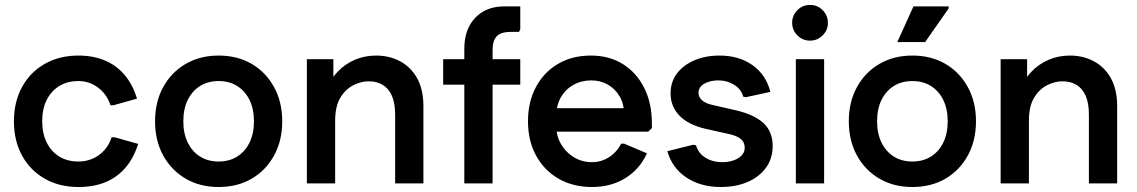

<svg xmlns="http://www.w3.org/2000/svg" viewBox="-20 -746 4623 781"><path d="M299 14.7Q221.3 14.7 162.2 -19Q103 -52.7 69.8 -113Q36.7 -173.3 36.7 -252.7Q36.7 -332 69.8 -392.3Q103 -452.7 162.2 -486.3Q221.3 -520 299 -520Q359 -520 406.3 -500.2Q453.7 -480.3 486.8 -441.2Q520 -402 537.3 -344.7L441 -317.7H429.3Q414.7 -363.3 378.7 -389.8Q342.7 -416.3 299 -416.3Q254 -416.3 221 -396Q188 -375.7 169.8 -339.2Q151.7 -302.7 151.7 -252.7Q151.7 -203.7 169.8 -166.7Q188 -129.7 221 -109.3Q254 -89 299 -89Q330.7 -89 357.5 -100.8Q384.3 -112.7 404.3 -134.8Q424.3 -157 434 -187.7H445.7L542 -160.7Q524 -103 490.2 -63.7Q456.3 -24.3 408.7 -4.8Q361 14.7 299 14.7Z M869.1 14.7Q793.3 14.7 735.2 -19.3Q677 -53.3 643.8 -113.7Q610.7 -174 610.7 -252.7Q610.7 -331.3 643.8 -391.7Q677 -452 735.2 -486Q793.5 -520 869.1 -520Q945.7 -520 1003.6 -486.2Q1061.6 -452.3 1094.8 -391.8Q1128 -331.3 1128 -252.7Q1128 -174 1094.8 -113.5Q1061.7 -53 1003.8 -19.2Q945.9 14.7 869.1 14.7ZM869.3 -89Q912.7 -89 944.8 -109.2Q977 -129.3 995 -166.2Q1013 -203 1013 -252.4Q1013 -302.7 995 -339.3Q977 -376 944.8 -396.2Q912.7 -416.3 869.3 -416.3Q826 -416.3 793.8 -396.2Q761.7 -376 743.7 -339.5Q725.7 -303 725.7 -252.6Q725.7 -203 743.7 -166.2Q761.7 -129.3 793.8 -109.2Q826 -89 869.3 -89Z M1228.3 0V-505.3H1336V-376.3L1306.7 -378Q1323 -422 1353 -453.7Q1383 -485.3 1423.2 -502.7Q1463.3 -520 1510 -520Q1564 -520 1607.7 -496.7Q1651.3 -473.3 1676.8 -427.7Q1702.3 -382 1702.3 -313.7V0H1587.3V-279.3Q1587.3 -327 1574 -356.8Q1560.7 -386.7 1536.5 -401Q1512.3 -415.3 1479.7 -415.3Q1450 -415.3 1418.5 -400Q1387 -384.7 1365.2 -349.8Q1343.3 -315 1343.3 -254.7V0Z M1868.7 0V-548Q1868.7 -627 1913 -673.5Q1957.3 -720 2031 -720H2096.3V-627.3L2091.3 -616.3H2057.7Q2018.7 -616.3 2001.2 -599Q1983.7 -581.7 1983.7 -542.3V0ZM1782.7 -401.7V-505.3H2096.3V-401.7Z M2388 14.7Q2311 14.7 2252.3 -19Q2193.7 -52.7 2160.7 -113Q2127.7 -173.3 2127.7 -252.7Q2127.7 -332 2160.2 -392.3Q2192.7 -452.7 2250.2 -486.3Q2307.7 -520 2383.3 -520Q2458 -520 2513.5 -485.5Q2569 -451 2600.3 -388.8Q2631.7 -326.7 2631.7 -244V-225L2616.7 -210.3H2182.3V-306H2580.3L2519.3 -283.3Q2518 -324.7 2499.7 -355.2Q2481.3 -385.7 2451.7 -402.3Q2422 -419 2385.3 -419Q2344.7 -419 2312 -400.5Q2279.3 -382 2261 -349.3Q2242.7 -316.7 2242.7 -274V-234.3Q2242.7 -193 2262.2 -159.5Q2281.7 -126 2314.7 -106.2Q2347.7 -86.3 2388 -86.3Q2425.7 -86.3 2457.3 -106.7Q2489 -127 2507 -161.7H2518.7L2611.7 -122.3Q2581.7 -57 2523.5 -21.2Q2465.3 14.7 2388 14.7Z M2912 14.7Q2829.7 14.7 2771.7 -24.2Q2713.7 -63 2694.7 -131L2799.7 -157.3L2811.3 -154.7Q2820.3 -122.7 2849.7 -104.5Q2879 -86.3 2918 -86.3Q2956.3 -86.3 2982.8 -102.5Q3009.3 -118.7 3009.3 -145Q3009.3 -167.3 2993.5 -180.5Q2977.7 -193.7 2946 -200.7L2851.3 -221.7Q2780.7 -237.7 2744.2 -275.2Q2707.7 -312.7 2707.7 -366.3Q2707.7 -412.3 2733.3 -446.7Q2759 -481 2804.2 -500.5Q2849.3 -520 2906.7 -520Q2986 -520 3041 -481Q3096 -442 3113.7 -372.3L3014.3 -350.7L3003.3 -352.7Q2995.3 -383 2966.5 -401Q2937.7 -419 2902 -419Q2867.7 -419 2844.5 -405.3Q2821.3 -391.7 2821.3 -368.7Q2821.3 -351.7 2835.2 -338.5Q2849 -325.3 2878.7 -319L2973.7 -297.3Q3048 -280 3085.5 -245.3Q3123 -210.7 3123 -152Q3123 -101.3 3095.7 -63.7Q3068.3 -26 3020.8 -5.7Q2973.3 14.7 2912 14.7Z M3217.3 0V-505.3H3332.3V0ZM3275 -580.7Q3245 -580.7 3223.7 -601.9Q3202.3 -623.1 3202.3 -653.7Q3202.3 -683.3 3223.6 -704.7Q3244.8 -726 3275.3 -726Q3305 -726 3326.3 -704.7Q3347.7 -683.3 3347.7 -653.3Q3347.7 -623.3 3326.3 -602Q3305 -580.7 3275 -580.7Z M3691.1 14.7Q3615.3 14.7 3557.2 -19.3Q3499 -53.3 3465.8 -113.7Q3432.7 -174 3432.7 -252.7Q3432.7 -331.3 3465.8 -391.7Q3499 -452 3557.2 -486Q3615.5 -520 3691.1 -520Q3767.7 -520 3825.6 -486.2Q3883.6 -452.3 3916.8 -391.8Q3950 -331.3 3950 -252.7Q3950 -174 3916.8 -113.5Q3883.7 -53 3825.8 -19.2Q3767.9 14.7 3691.1 14.7ZM3691.3 -89Q3734.7 -89 3766.8 -109.2Q3799 -129.3 3817 -166.2Q3835 -203 3835 -252.4Q3835 -302.7 3817 -339.3Q3799 -376 3766.8 -396.2Q3734.7 -416.3 3691.3 -416.3Q3648 -416.3 3615.8 -396.2Q3583.7 -376 3565.7 -339.5Q3547.7 -303 3547.7 -252.6Q3547.7 -203 3565.7 -166.2Q3583.7 -129.3 3615.8 -109.2Q3648 -89 3691.3 -89ZM3630 -575 3695.7 -720H3839V-712L3743.3 -575Z M4050.3 0V-505.3H4158V-376.3L4128.7 -378Q4145 -422 4175 -453.7Q4205 -485.3 4245.2 -502.7Q4285.3 -520 4332 -520Q4386 -520 4429.7 -496.7Q4473.3 -473.3 4498.8 -427.7Q4524.3 -382 4524.3 -313.7V0H4409.3V-279.3Q4409.3 -327 4396 -356.8Q4382.7 -386.7 4358.5 -401Q4334.3 -415.3 4301.7 -415.3Q4272 -415.3 4240.5 -400Q4209 -384.7 4187.2 -349.8Q4165.3 -315 4165.3 -254.7V0Z"/></svg>

Font: Fustat
Style: Regular
Weight: 400
Designer: Mohamed Gaber, Khaled Hosny, Laura Garcia Mut
Foundry: Kief Type Foundry, Alif Type Foundry, Hard Type Foundry
Version: Version 1.007